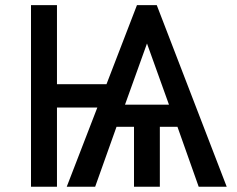

<svg xmlns="http://www.w3.org/2000/svg" viewBox="-20 -709 901 729"><path d="M97.7 0V-689.5H196.3V-389.2H384.3L500 -689.5H575.2L840.8 0H734.4L653.8 -227.5H586.9V0H488.8V-227.5H422.4L341.3 0H233.4L349.6 -300.8H196.3V0ZM454.6 -311.5H621.6L538.1 -543.9Z"/></svg>

Font: HK Grotesk Medium
Style: Regular
Weight: 500
Designer: Alfredo Marco Pradil and Stefan Peev
Foundry: Hanken Design Co.
Version: Version 1.045;PS 001.045;hotconv 1.0.88;makeotf.lib2.5.64775